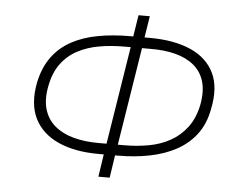

<svg xmlns="http://www.w3.org/2000/svg" viewBox="-53 -796 1102 881"><g transform="rotate(5 498.5 -355.0)"><path d="M431 22 449 -97 462 -82H422Q313 -82 236.5 -116.5Q160 -151 127 -218Q94 -285 113 -384Q128 -455 163.5 -503Q199 -551 252 -579.5Q305 -608 373 -620.5Q441 -633 520 -633H550L532 -618L550 -732H602L584 -618L570 -633H610Q722 -633 798.5 -599.5Q875 -566 907.5 -499.5Q940 -433 919 -332Q906 -262 869.5 -214.5Q833 -167 779 -138Q725 -109 657 -95.5Q589 -82 512 -82H482L501 -97L483 22ZM452 -113 530 -602 544 -583H498Q437 -583 382.5 -573.5Q328 -564 283.5 -540.5Q239 -517 208.5 -476Q178 -435 166 -372Q154 -310 167.5 -264.5Q181 -219 216 -189.5Q251 -160 302.5 -146Q354 -132 417 -132H472ZM504 -113 490 -132H536Q596 -132 650 -142Q704 -152 748 -176.5Q792 -201 823.5 -242.5Q855 -284 868 -346Q880 -409 867 -454Q854 -499 819.5 -528Q785 -557 733 -570.5Q681 -584 615 -583H561L582 -602Z"/></g></svg>

Font: Nunito Sans 7pt SemiExpanded ExtraLight
Style: Italic
Weight: 250
Width: 6
Italic angle: -9°
Designer: Vernon Adams
Foundry: Vernon Adams
Version: Version 3.101;gftools[0.9.27]